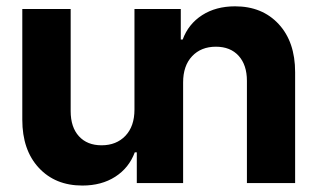

<svg xmlns="http://www.w3.org/2000/svg" viewBox="-20 -573 1006 601"><path d="M553.2 0H408.2V-96.2H401.9Q383.8 -47.4 340.8 -19.8Q297.9 7.8 237.8 7.8Q152.8 7.8 101.3 -47.9Q49.8 -103.5 49.8 -198.2V-544.9H201.2V-225.1Q201.2 -174.8 227.1 -146.5Q252.9 -118.2 297.9 -118.2Q344.2 -118.2 372.6 -147.9Q400.9 -177.7 400.9 -230V-544.9H545.9V-449.2H551.8Q569.8 -498 612.8 -525.6Q655.8 -553.2 715.8 -553.2Q800.8 -553.2 852.3 -497.6Q903.8 -441.9 903.8 -347.2V0H752.9V-319.8Q752.9 -369.6 727.1 -398.2Q701.2 -426.8 655.8 -426.8Q609.4 -426.8 581.3 -397Q553.2 -367.2 553.2 -314.9Z"/></svg>

Font: Telcell.Market
Style: Bold
Weight: 700
Designer: Rasmus Andersson, Sedrak Mkrtchyan
Version: Version 3.019;git-0a5106e0b